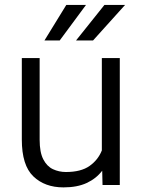

<svg xmlns="http://www.w3.org/2000/svg" viewBox="-20 -770 590 799"><path d="M406.7 0 405.3 -59.6Q380.4 -26.9 340.8 -8.5Q301.3 9.8 244.1 9.8Q166.5 9.8 118.7 -36.1Q70.8 -82 70.8 -189V-528.3H145V-188Q145 -136.2 160.2 -106.9Q175.3 -77.6 200.4 -65.9Q225.6 -54.2 254.4 -54.2Q316.9 -54.2 352.5 -79.3Q388.2 -104.5 403.8 -144V-528.3H478.5V0ZM296.4 -601.6 414.6 -749.5H500.5L367.2 -601.6ZM165 -601.6 255.9 -749.5H337.9L228.5 -601.6Z"/></svg>

Font: Vazirmatn UI FD Light
Style: Regular
Weight: 300
Designer: Saber Rastikerdar
Foundry: Saber Rastikerdar
Version: Version 33.003